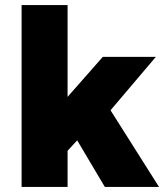

<svg xmlns="http://www.w3.org/2000/svg" viewBox="-20 -740 658 760"><path d="M65.5 0V-720H247.5V-356.5L387 -515H597L417.5 -303.5L609.5 0H395L285.5 -184.5L247.5 -143V0Z"/></svg>

Font: Geologica Thin Roman ExtraBold
Style: Regular
Weight: 800
Version: Version 1.010;gftools[0.9.28]